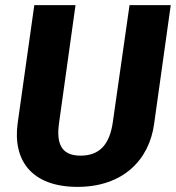

<svg xmlns="http://www.w3.org/2000/svg" viewBox="-20 -713 687 750"><path d="M647 -693H486L421 -238C409 -150 370 -105 295 -105C223 -105 198 -147 211 -235L275 -693H114L49 -232C29 -86 104 17 283 17C460 17 563 -88 582 -229Z"/></svg>

Font: Fira Sans
Style: Bold Italic
Weight: 700
Italic angle: -8°
Designer: bBox Type GmbH & Carrois Corporate GbR & Edenspiekermann AG
Foundry: bBox Type GmbH & Carrois Corporate GbR & Edenspiekermann AG
Version: Version 4.301;PS 004.301;hotconv 1.0.88;makeotf.lib2.5.64775